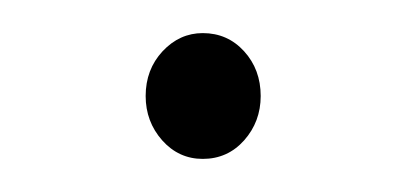

<svg xmlns="http://www.w3.org/2000/svg" viewBox="-20 -295 246 116"><path d="M102.5 -199Q88 -199 78 -210.2Q68 -221.5 68 -237Q68 -253 78.2 -264Q88.5 -275 102.5 -275Q117.5 -275 127.5 -264Q137.5 -253 137.5 -237Q137.5 -221.5 127.5 -210.2Q117.5 -199 102.5 -199Z"/></svg>

Font: Fraunces 72pt Thin
Style: Regular
Weight: 100
Version: Version 1.000;[b76b70a41]